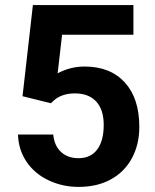

<svg xmlns="http://www.w3.org/2000/svg" viewBox="-20 -731 614 761"><path d="M69.3 -349.6 110.4 -710.9H508.8V-593.3H226.1L208.5 -440.4Q258.8 -467.3 315.4 -467.3Q417 -467.3 474.6 -404.3Q532.2 -341.3 532.2 -228Q532.2 -159.2 503.2 -104.7Q474.1 -50.3 419.9 -20.3Q365.7 9.8 292 9.8Q227.5 9.8 172.4 -16.4Q117.2 -42.5 85.2 -89.8Q53.2 -137.2 51.3 -197.8H190.9Q195.3 -153.3 221.9 -128.7Q248.5 -104 291.5 -104Q339.4 -104 365.2 -138.4Q391.1 -172.9 391.1 -235.8Q391.1 -296.4 361.3 -328.6Q331.5 -360.8 276.9 -360.8Q226.6 -360.8 195.3 -334.5L181.6 -321.8Z"/></svg>

Font: SteelSelectRoboto
Style: Roboto-Bold
Weight: 700
Designer: Google
Version: Version 2.137; 2017